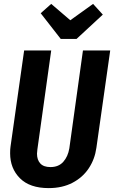

<svg xmlns="http://www.w3.org/2000/svg" viewBox="-20 -951 586 986"><path d="M475 -192Q467 -134 436 -87Q405 -40 352.5 -12.5Q300 15 230 15Q133 15 82.5 -35.5Q32 -86 32 -164Q32 -186 34 -198L104 -692H243L172 -184Q170 -168 170 -162Q170 -130 187 -111.5Q204 -93 239 -93Q281 -93 305 -120Q329 -147 336 -189L406 -692H546ZM458 -931 508 -876 373 -751H292L189 -883L243 -931L341 -847Z"/></svg>

Font: Fira Sans Extra Condensed SemiBold
Style: Italic
Weight: 600
Width: 3
Italic angle: -8°
Designer: Carrois Corporate & Edenspiekermann AG
Foundry: Carrois Corporate GbR & Edenspiekermann AG
Version: Version 4.203